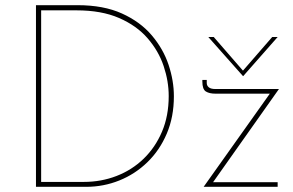

<svg xmlns="http://www.w3.org/2000/svg" viewBox="-20 -722 1134 742"><path d="M119 0V-702H280Q380 -702 451 -670Q522 -638 566.5 -585.5Q611 -533 631.5 -471.5Q652 -410 652 -350Q652 -270 624.5 -205.5Q597 -141 549.5 -95Q502 -49 441 -24.5Q380 0 313 0ZM139 -19H304Q371 -19 430.5 -42Q490 -65 535 -108.5Q580 -152 606 -213Q632 -274 632 -351Q632 -408 612.5 -466.5Q593 -525 550.5 -574Q508 -623 440 -652.5Q372 -682 276 -682H139ZM813 -360Q789 -360 775.5 -368.5Q762 -377 762 -407V-413H779V-401Q779 -391 787 -384.5Q795 -378 812 -378H1058L800 -13L795 -18H1053V0H767L1027 -366L1033 -360ZM806 -579 925 -442 912 -441 1032 -579H1053L920 -428H919L785 -579Z"/></svg>

Font: Josefin Sans Thin Thin
Style: Regular
Weight: 250
Version: Version 2.001